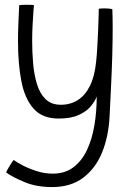

<svg xmlns="http://www.w3.org/2000/svg" viewBox="-20 -515 580 800"><path d="M197 264.5Q131 264.5 80.8 243.2Q30.5 222 5.5 203.5Q7.5 198 13.2 188Q19 178 25.5 167.8Q32 157.5 37 151.5Q48 160 73.5 173.5Q99 187 132.2 197.8Q165.5 208.5 200 208.5Q250.5 208.5 285.5 182.2Q320.5 156 342 110.8Q363.5 65.5 373.2 7.8Q383 -50 383 -113Q376.5 -94.5 358.8 -72.8Q341 -51 308.2 -36Q275.5 -21 224 -21Q156.5 -21 119.8 -62.5Q83 -104 69 -177Q55 -250 55 -343Q55 -378.5 56.5 -416Q58 -453.5 60 -493Q64.5 -494.5 74 -494.8Q83.5 -495 93.5 -495Q102.5 -495 110.5 -494.8Q118.5 -494.5 121.5 -493.5Q121 -488.5 119.2 -466Q117.5 -443.5 115.8 -411Q114 -378.5 114 -343.5Q114 -297.5 118 -251Q122 -204.5 133.8 -165.2Q145.5 -126 169.5 -102.2Q193.5 -78.5 233.5 -78.5Q273 -78.5 303.8 -97.8Q334.5 -117 354.5 -156.8Q374.5 -196.5 380.5 -258Q383.5 -284.5 385.5 -320.8Q387.5 -357 389 -391.5Q390.5 -426 391 -450.5Q391.5 -475 391.5 -478.5Q397 -479.5 403.2 -479.8Q409.5 -480 416 -480Q436 -480 448 -477Q449.5 -444.5 449.5 -396.5Q449.5 -347.5 447.8 -285.2Q446 -223 442.8 -157Q439.5 -91 436.5 -28Q432 55.5 404.8 121.5Q377.5 187.5 326 226Q274.5 264.5 197 264.5Z"/></svg>

Font: Grandstander Thin ExtraLight
Style: Regular
Weight: 250
Version: Version 1.200